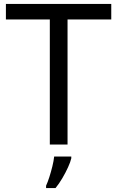

<svg xmlns="http://www.w3.org/2000/svg" viewBox="-20 -734 596 975"><path d="M323 0H233V-635H10V-714H545V-635H323ZM342 70Q338 88 325.5 115.5Q313 143 296.5 171Q280 199 262 221H214V209Q222 192 230.5 165.5Q239 139 246 110.5Q253 82 255 61H342Z"/></svg>

Font: Noto Sans Gothic
Style: Regular
Weight: 400
Designer: Monotype Design Team
Foundry: Monotype Imaging Inc.
Version: Version 2.001; ttfautohint (v1.8.4.7-5d5b)